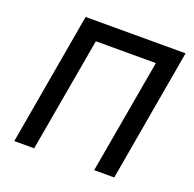

<svg xmlns="http://www.w3.org/2000/svg" viewBox="-124 -827 962 953"><g transform="rotate(20 357.0 -350.0)"><path d="M48 0H153L259 -604H576L470 0H576L698 -700H170Z"/></g></svg>

Font: Fixel Display Medium
Style: Italic
Weight: 500
Italic angle: -10°
Designer: AlfaBravo + MacPaw
Foundry: Kyrylo Tkachov, Marchela Mozhyna, Serhii Makarenko, Maria Weinstein, Zakhar Kryvoshyya
Version: Version 1.210;Glyphs 3.2 (3217)